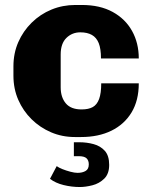

<svg xmlns="http://www.w3.org/2000/svg" viewBox="-20 -541 640 772"><path d="M281 10Q230 10 185.5 -9Q141 -28 107 -61.5Q73 -95 53.5 -139.5Q34 -184 34 -237V-274Q34 -327 53.5 -371.5Q73 -416 107.5 -450Q142 -484 187 -502.5Q232 -521 283 -521H309Q382 -521 433 -493Q484 -465 511 -416.5Q538 -368 538 -306H386Q386 -345 377 -367.5Q368 -390 349.5 -400.5Q331 -411 303 -411Q270 -411 247 -388.5Q224 -366 224 -322V-190Q224 -150 244.5 -125.5Q265 -101 308 -101Q336 -101 353 -110.5Q370 -120 378.5 -143Q387 -166 387 -206H538Q538 -137 509 -89Q480 -41 428 -15.5Q376 10 306 10ZM301 211Q268 211 235.5 203Q203 195 181 178L208 127Q216 133 231 139Q246 145 263 149.5Q280 154 292 154Q311 154 324 146.5Q337 139 337 120Q337 104 328 95.5Q319 87 297 87H277V31H299Q329 31 356.5 38.5Q384 46 401.5 65.5Q419 85 419 122Q419 158 399 177.5Q379 197 351.5 204Q324 211 301 211Z"/></svg>

Font: Chivo Mono ExtraBold
Style: Regular
Weight: 800
Monospace: yes
Designer: Hector Gatti
Foundry: Omnibus-Type
Version: Version 1.008